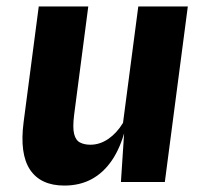

<svg xmlns="http://www.w3.org/2000/svg" viewBox="-20 -566 640 597"><path d="M180 11Q106.5 11 73.5 -38.2Q40.5 -87.5 53.5 -187L100.5 -546H254.5L210.5 -209Q205.5 -169.5 210.5 -149.5Q215.5 -129.5 229 -122.8Q242.5 -116 261 -116Q290.5 -116 317 -134.2Q343.5 -152.5 362.5 -184L410 -546H564L492.5 0H356L369.5 -206V-164.5Q355 -107.5 328.5 -68.2Q302 -29 265 -9Q228 11 180 11Z"/></svg>

Font: Spline Sans Mono
Style: Bold Italic
Weight: 700
Italic angle: -4°
Monospace: yes
Version: Version 1.004